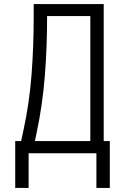

<svg xmlns="http://www.w3.org/2000/svg" viewBox="-20 -755 616 946"><path d="M455 171H521V-60H491V-735H146V-665Q146 -526 135.5 -388Q125 -250 96 -115L84 -60H55V0H455ZM425 -60H152L161 -103Q190 -241 201 -382Q212 -523 212 -665V-676H425ZM121 171V0H55V171Z"/></svg>

Font: Iosevka Sparkle Light
Style: Regular
Weight: 300
Designer: Belleve Invis
Foundry: Belleve Invis
Version: Version 4.5.0; ttfautohint (v1.8.3)